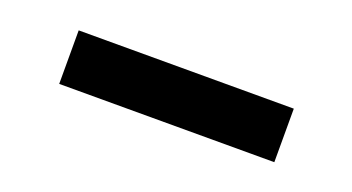

<svg xmlns="http://www.w3.org/2000/svg" viewBox="-26 -503 666 363"><g transform="rotate(20 307.5 -321.0)"><path d="M91.3 -267.2V-374.9H524.1V-267.2Z"/></g></svg>

Font: Fira Code SemiBold
Style: Regular
Weight: 600
Designer: Carrois Corporate, Edenspiekermann AG, Nikita Prokopov
Foundry: Carrois Corporate, Edenspiekermann AG, Nikita Prokopov
Version: Version 6.002